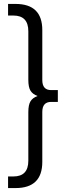

<svg xmlns="http://www.w3.org/2000/svg" viewBox="-20 -762 374 976"><path d="M274 -304V-244H240Q195 -244 195 -193V61Q195 194 59 194H21V135H48Q124 135 124 55V-192Q124 -229 135 -247Q146 -265 171 -274Q146 -283 135 -301Q124 -319 124 -356V-603Q124 -683 48 -683H21V-742H59Q195 -742 195 -609V-355Q195 -304 240 -304Z"/></svg>

Font: APTA Sans Regular
Style: Regular
Weight: 400
Version: Version 7.200